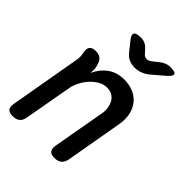

<svg xmlns="http://www.w3.org/2000/svg" viewBox="-221 -909 1043 1043"><g transform="rotate(45 300.0 -387.5)"><path d="M127 -560Q153 -560 167 -547.5Q181 -535 187 -509Q191 -496 191.5 -482Q192 -468 190 -455Q213 -504 252 -532Q291 -560 345 -560Q387 -560 418.5 -546Q450 -532 470 -506.5Q490 -481 497.5 -445.5Q505 -410 497 -367L440 -42Q435 -15 420 -2.5Q405 10 379 10Q352 10 342 -2.5Q332 -15 336 -42L389 -340Q394 -364 391 -386Q388 -408 378.5 -425Q369 -442 352.5 -452.5Q336 -463 310 -463Q284 -463 259.5 -448.5Q235 -434 216 -412.5Q197 -391 184 -365Q171 -339 167 -316L118 -42Q114 -15 99 -2.5Q84 10 57 10Q31 10 20.5 -2.5Q10 -15 15 -42L87 -454Q90 -468 89 -481.5Q88 -495 85 -509Q80 -535 90.5 -547.5Q101 -560 127 -560ZM249 -785Q267 -785 281 -778.5Q295 -772 306 -760L325 -739Q337 -724 352.5 -724Q368 -724 386 -739L411 -759Q426 -772 442.5 -778.5Q459 -785 477 -785Q514 -785 517.5 -772Q521 -759 490 -733L427 -679Q407 -662 385 -653.5Q363 -645 339 -645Q315 -645 296 -653.5Q277 -662 263 -679L219 -734Q198 -759 205.5 -772Q213 -785 249 -785Z"/></g></svg>

Font: Maple Mono Medium
Style: Italic
Weight: 500
Italic angle: -10°
Monospace: yes
Designer: subframe7536
Version: Version 7.000